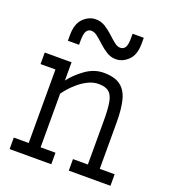

<svg xmlns="http://www.w3.org/2000/svg" viewBox="-136 -847 841 947"><g transform="rotate(20 284.0 -373.5)"><path d="M110.8 -600.6V-629.9Q110.8 -689.9 140.1 -718.5Q169.4 -747.1 205.1 -747.1Q231.9 -747.1 254.2 -733.4Q276.4 -719.7 296.4 -701.2Q315.4 -683.1 332.5 -669.7Q349.6 -656.2 364.7 -656.2Q380.9 -656.2 389.9 -669.7Q398.9 -683.1 398.9 -717.8V-742.2H457.5V-712.9Q457.5 -652.8 428.2 -624.3Q398.9 -595.7 363.3 -595.7Q336.4 -595.7 314 -609.9Q291.5 -624 271.5 -642.6Q252 -661.1 235.4 -673.8Q218.8 -686.5 203.6 -686.5Q187.5 -686.5 178.5 -673.1Q169.4 -659.7 169.4 -625V-600.6ZM23.4 0V-60.5H101.6V-446.3H23.4V-506.8H164.1V-411.1Q193.8 -450.2 238 -481.4Q282.2 -512.7 332 -512.7Q389.6 -512.7 420.4 -489.5Q451.2 -466.3 462.9 -420.2Q474.6 -374 474.6 -304.7V-60.5H552.7V0H334V-60.5H412.1V-293.9Q412.1 -354 405.5 -388.4Q398.9 -422.9 380.9 -437.5Q362.8 -452.1 327.1 -452.1Q299.3 -452.1 272.9 -439.2Q246.6 -426.3 224.4 -407.5Q202.1 -388.7 186.5 -370.6Q170.9 -352.5 164.1 -341.8V-60.5H242.2V0Z"/></g></svg>

Font: Kay Pho Du
Style: Regular
Weight: 400
Designer: Victor Gaultney, Khu Oo Reh
Foundry: SIL International
Version: Version 3.000